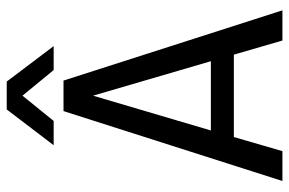

<svg xmlns="http://www.w3.org/2000/svg" viewBox="-168 -712 880 585"><g transform="rotate(-90 272.5 -420.0)"><path d="M441 0 398 -148H147L104 0H13L226 -667H319L533 0ZM167 -218H378L273 -577ZM122 -697 231 -840H316L424 -697H351L273 -792L196 -697Z"/></g></svg>

Font: Epunda Sans
Style: Regular
Weight: 400
Designer: Simon Atzbach
Foundry: typofactur
Version: Version 2.204; ttfautohint (v1.8.4.7-5d5b)